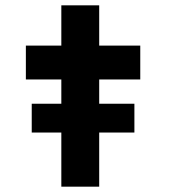

<svg xmlns="http://www.w3.org/2000/svg" viewBox="-20 -700 638 720"><path d="M99 -203V-311H484V-203ZM210 0V-680H352V0ZM77 -402V-529H506V-402Z"/></svg>

Font: Lexend Giga SemiBold
Style: Regular
Weight: 600
Designer: Bonnie Shaver-Troup, Thomas Jockin
Foundry: Lexend
Version: Version 1.007